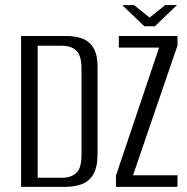

<svg xmlns="http://www.w3.org/2000/svg" viewBox="-20 -732 733 752"><path d="M62.7 0V-591H239.9Q278.2 -591 305.4 -579.8Q332.5 -568.6 347.3 -542.1Q362.1 -515.7 362.1 -470.1V-128.6Q362.1 -78 345.8 -49.8Q329.6 -21.6 300.5 -10.8Q271.5 0 232.3 0ZM127.6 -35.8H223.8Q258.2 -35.8 278.7 -54.5Q299.2 -73.1 299.2 -125.7V-462.3Q299.2 -514.9 278.7 -533.9Q258.2 -552.8 223.8 -552.8H127.6ZM434.1 0V-43.9L603 -545.5H445.5V-591H675.1V-553.7L501 -45.5H675.1V0ZM545.1 -629.2 459 -711.8H505.5L566 -663.1L627.2 -712.2H673.1L586.8 -629.2Z"/></svg>

Font: Alumni Sans SC Thin
Style: Regular
Weight: 100
Designer: Robert E. Leuschke
Foundry: Robert E. Leuschke
Version: Version 1.018